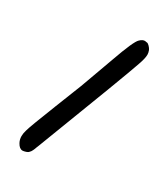

<svg xmlns="http://www.w3.org/2000/svg" viewBox="-190 -910 828 946"><g transform="rotate(30 224.5 -437.0)"><path d="M65 -76Q56 -92 56 -112Q56 -128 62 -147Q68 -171 126.5 -319Q185 -467 187 -472Q193 -490 215 -549Q237 -608 256 -662Q302 -792 321 -808Q335 -822 349 -822Q352 -822 353 -821Q355 -820 361 -820Q366 -820 375 -811Q384 -802 388 -793Q393 -780 393 -769Q393 -748 379 -709Q353 -631 153 -112Q152 -110 148.5 -101Q145 -92 144.5 -90Q144 -88 140.5 -81Q137 -74 135.5 -72Q134 -70 130 -65.5Q126 -61 123 -59.5Q120 -58 115 -56Q110 -54 104 -53Q102 -53 99.5 -52.5Q97 -52 96 -52Q78 -52 65 -76Z"/></g></svg>

Font: Chanighter Handwriting Cyr
Style: Regular
Weight: 400
Designer: Sin Chanighter
Version: Version 001.001